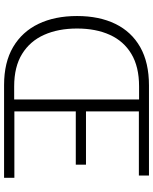

<svg xmlns="http://www.w3.org/2000/svg" viewBox="78 -848 769 966"><g transform="rotate(90 463.0 -364.5)"><path d="M407.2 0Q293.5 0 216.3 -45.4Q139.2 -90.8 99.6 -173.1Q60.1 -255.4 60.1 -367.2Q60.1 -478.5 99.6 -559.8Q139.2 -641.1 216.8 -685.1Q294.4 -729 409.2 -729H862.8V-678.2H540V-412.1H808.1V-360.8H540V-51.8H874V0ZM414.1 -50.8H480V-679.2H414.1Q315.4 -679.2 251 -640.6Q186.5 -602.1 154.8 -532Q123 -461.9 123 -367.2Q123 -272.5 154.8 -201.4Q186.5 -130.4 251 -90.6Q315.4 -50.8 414.1 -50.8Z"/></g></svg>

Font: Source Han Sans CN Light
Style: Regular
Weight: 300
Designer: Ryoko NISHIZUKA  (kana, bopomofo & ideographs); Paul D. Hunt (Latin, Greek & Cyrillic); Sandoll Communications , Soo-you
Foundry: Adobe
Version: Version 2.000;hotconv 1.0.107;makeotfexe 2.5.65593